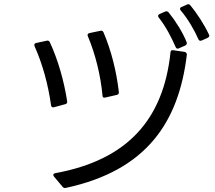

<svg xmlns="http://www.w3.org/2000/svg" viewBox="-20 -890 1040 929"><path d="M985 -707C992 -711 995 -716 991 -723C969 -770 933 -826 901 -864C896 -870 891 -871 885 -868L858 -856C850 -853 849 -847 854 -840C889 -799 921 -744 940 -700C943 -693 949 -691 956 -694ZM877 -670C883 -674 886 -679 883 -686C865 -732 830 -788 796 -830C791 -835 786 -837 779 -834L752 -822C744 -818 743 -812 748 -805C782 -763 811 -706 830 -662C833 -655 838 -653 845 -656ZM546 -431C553 -433 556 -438 555 -445C544 -542 519 -644 481 -733C478 -740 473 -743 466 -741L413 -730C404 -728 402 -722 405 -715C442 -627 467 -525 476 -427C476 -419 481 -416 489 -418ZM296 -386C303 -388 306 -392 305 -400C290 -497 261 -600 221 -686C218 -692 213 -695 206 -693L155 -682C147 -680 144 -675 147 -667C186 -580 213 -481 227 -381C228 -373 233 -369 241 -371ZM283 14C287 19 292 21 299 19C690 -65 845 -300 884 -625C884 -633 881 -637 873 -639L818 -647C810 -648 805 -645 805 -637C771 -313 598 -116 247 -52C238 -50 235 -44 241 -36Z"/></svg>

Font: LINE Seed JP App_OTF Regular
Style: Regular
Weight: 400
Designer: LY Corporation & Fontrix & Fontworks
Version: Version 1.002